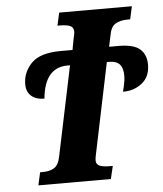

<svg xmlns="http://www.w3.org/2000/svg" viewBox="-52 -760 682 805"><g transform="rotate(-5 289.5 -357.0)"><path d="M89 -54H100Q129 -54 148 -65.5Q167 -77 174 -112L253 -490H243Q146 -490 134 -360Q99 -360 79 -377.5Q59 -395 59 -427Q59 -477 95.5 -515Q132 -553 220 -553H269L278 -601Q279 -606 281 -614.5Q283 -623 283 -628Q283 -647 268.5 -653.5Q254 -660 225 -660H215L227 -714H533L521 -660H511Q479 -660 459 -648Q439 -636 433 -600L423 -553H464Q526 -553 552.5 -530Q579 -507 579 -464Q579 -414 545.5 -387Q512 -360 465 -360Q466 -368 470 -382Q476 -410 476 -425Q476 -459 462 -474.5Q448 -490 417 -490H408L329 -110Q328 -106 326.5 -97.5Q325 -89 325 -84Q325 -66 340 -60Q355 -54 384 -54H395L382 0H77Z"/></g></svg>

Font: Noto Serif CondExtraBold
Style: Italic
Weight: 800
Width: 3
Italic angle: -12°
Designer: Monotype Design Team
Foundry: Monotype Imaging Inc.
Version: Version 1.001